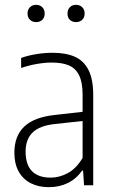

<svg xmlns="http://www.w3.org/2000/svg" viewBox="-20 -767 471 795"><path d="M366 -373.5V0H328L324 -60.5H320Q296 -26.5 260.8 -9.2Q225.5 8 182.5 8Q139.5 8 107.2 -8.5Q75 -25 57.2 -57Q39.5 -89 39.5 -134.5Q39.5 -204.5 80.8 -243.2Q122 -282 207 -291L322 -304V-375Q322 -426 307.5 -455.2Q293 -484.5 265.2 -496.2Q237.5 -508 193.5 -508Q166 -508 132.8 -502.2Q99.5 -496.5 67.5 -485.5V-527Q94.5 -537 129.8 -542.8Q165 -548.5 197 -548.5Q253.5 -548.5 290.5 -531.8Q327.5 -515 346.8 -476.5Q366 -438 366 -373.5ZM322 -113V-266L207.5 -253.5Q145 -247 115.5 -218.8Q86 -190.5 86 -139.5Q86 -85 112.5 -58.2Q139 -31.5 189.5 -31.5Q226.5 -31.5 261.2 -50.5Q296 -69.5 322 -113ZM94 -711Q94 -727 104 -737Q114 -747 129.5 -747Q145.5 -747 155.2 -737Q165 -727 165 -711Q165 -694.5 155.2 -685Q145.5 -675.5 129.5 -675.5Q114 -675.5 104 -685.2Q94 -695 94 -711ZM259.5 -711Q259.5 -727 269.2 -737Q279 -747 295 -747Q310.5 -747 320.5 -737Q330.5 -727 330.5 -711Q330.5 -695 320.5 -685.2Q310.5 -675.5 295 -675.5Q279 -675.5 269.2 -685Q259.5 -694.5 259.5 -711Z"/></svg>

Font: Encode Sans Condensed ExLight
Style: Regular
Weight: 275
Width: 3
Designer: Multiple Designers
Foundry: Impallari Type
Version: Version 2.000